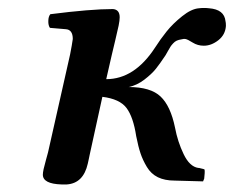

<svg xmlns="http://www.w3.org/2000/svg" viewBox="-20 -459 594 488"><path d="M498 -342.8Q482.4 -342.8 469.7 -350.8Q457 -358.9 451.2 -359.9Q448.2 -360.8 440.9 -358.9Q434.1 -357.9 429.2 -355.7Q424.3 -353.5 419.9 -348.6Q415.5 -343.8 413.6 -340.8Q411.6 -337.9 407 -329.6Q402.3 -321.3 400.9 -318.8Q386.7 -297.4 376.2 -284.2Q365.7 -271 346.9 -256.6Q328.1 -242.2 307.1 -237.8Q362.8 -237.8 388.2 -213.6Q413.6 -189.5 424.8 -134.8Q431.6 -98.6 446.8 -67.1Q461.9 -35.6 483.9 -32.2H485.8Q486.8 -31.7 490.5 -31Q494.1 -30.3 496.8 -29.5Q499.5 -28.8 500 -27.8Q501 -21.5 499 -4.9Q498 -2 496.1 2L423.8 0Q398.9 0 381.3 -8.5Q363.8 -17.1 353.3 -34.7Q342.8 -52.2 337.2 -69.1Q331.5 -85.9 326.2 -112.8Q318.8 -161.6 301.5 -184.6Q284.2 -207.5 240.2 -212.9L208 -65.9Q207 -62.5 205.6 -54.4Q204.1 -46.4 203.1 -43Q191.9 6.8 149.9 9.8H136.2Q88.9 8.3 88.9 -15.1Q88.9 -20 90.8 -29.1Q92.8 -38.1 96.7 -52Q100.6 -65.9 102.1 -71.8L158.2 -320.8Q163.1 -345.7 165 -359.9Q165 -383.8 147 -384.8L106.9 -388.2Q102.5 -394.5 102.8 -405.8Q103 -417 107.9 -422.9Q210.4 -436 267.1 -436Q284.2 -434.6 284.2 -415Q284.2 -407.2 281.5 -393.8Q278.8 -380.4 272.7 -355.5Q266.6 -330.6 264.2 -319.8L250 -257.8Q321.8 -257.8 374 -337.9Q387.7 -359.4 403.6 -379.2Q419.4 -398.9 442.9 -417.7Q466.3 -436.5 485.8 -438Q498.5 -439.5 511.2 -438Q550.3 -435.1 553.2 -404.8Q554.2 -401.9 554.2 -393.1Q552.7 -370.6 534.9 -356.7Q517.1 -342.8 498 -342.8Z"/></svg>

Font: Common Serif SemiBold
Style: Italic
Weight: 600
Italic angle: -12°
Designer: Philipp H. Poll, Khaled Hosny
Foundry: Stefan Peev, Context Ltd.
Version: Version 1.026